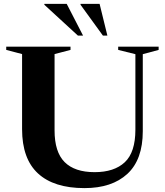

<svg xmlns="http://www.w3.org/2000/svg" viewBox="-20 -955 848 987"><path d="M676 -288.5V-676.5L587.5 -698.5V-715H795.5V-698.5L714 -676.5V-280.5Q714 -134.5 634.8 -61.2Q555.5 12 414 12Q257 12 175.2 -63.5Q93.5 -139 93.5 -291V-677L12 -698.5V-715H342.5V-698.5L260.5 -677V-284.5Q260.5 -173.5 312.2 -121.8Q364 -70 466.5 -70Q567 -70 621.5 -121Q676 -172 676 -288.5ZM407 -772H380.5L208 -930.5V-935H323ZM532 -772H509L394 -930.5V-935H492Z"/></svg>

Font: Newsreader Display SemiBold
Style: Regular
Weight: 600
Designer: Hugues Gentile
Foundry: Production Type
Version: Version 1.001